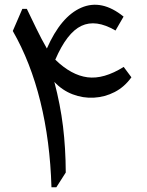

<svg xmlns="http://www.w3.org/2000/svg" viewBox="-20 -794 625 814"><path d="M503.9 -723.6 469.7 -664.6Q386.2 -713.4 325 -684.3Q263.7 -655.3 214.4 -541Q282.2 -475.1 351.1 -466.3Q419.9 -457.5 504.4 -510.3L537.1 -466.3Q507.8 -425.3 466.1 -403.8Q424.3 -382.3 377.9 -379.9Q331.5 -377.4 287.6 -394.3Q243.7 -411.1 210.4 -446.8Q235.8 -350.6 247.1 -258.3Q258.3 -166 258.8 -62.5L218.8 0H198.2Q192.4 -196.3 151.1 -363.5Q109.9 -530.8 34.2 -662.6L74.7 -756.3H93.8Q113.8 -714.8 135 -671.1Q156.2 -627.4 178.7 -588.4Q238.3 -724.1 324.7 -761.5Q411.1 -798.8 503.9 -723.6Z"/></svg>

Font: Pinar-DS1-FD Medium
Style: Regular
Weight: 500
Designer: Amin Abedi
Version: Version 3.000